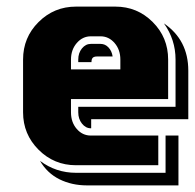

<svg xmlns="http://www.w3.org/2000/svg" viewBox="-20 -500 590 581"><path d="M520 61H243.2Q197.3 61 159.9 42.5Q122.6 23.9 101.1 -13.2Q149.4 22.9 210 22.9H481V-89.8H520ZM549.8 -139.2H255.9V-111.8H254.9Q239.3 -111.8 228 -126Q216.8 -140.1 216.8 -160.2V-176.8H511.2V-319.8Q511.2 -379.9 476.1 -429.2Q549.8 -378.9 549.8 -286.1ZM459 0H210Q143.6 0 96.7 -46.9Q49.8 -93.8 49.8 -160.2V-319.8Q49.8 -386.7 96.7 -433.3Q143.6 -480 210 -480H329.1Q395.5 -480 442.1 -433.3Q488.8 -386.7 488.8 -319.8V-200.2H194.8V-160.2Q194.8 -129.9 212.2 -109.9Q229.5 -89.8 254.9 -89.8H459ZM344.2 -290V-319.8Q344.2 -349.6 326.7 -369.9Q309.1 -390.1 284.2 -390.1H254.9Q230 -390.1 212.4 -369.9Q194.8 -349.6 194.8 -319.8V-290ZM320.8 -329.1H273.9Q264.6 -329.1 260.7 -325.2Q256.8 -321.3 256.8 -312H216.8V-319.8Q216.8 -339.8 228 -353.5Q239.3 -367.2 254.9 -367.2H284.2Q298.3 -367.2 308.3 -356.4Q318.4 -345.7 320.8 -329.1Z"/></svg>

Font: Laconic
Style: Shadow
Weight: 900
Width: 6
Designer: Robby Woodard
Version: Version 1.000